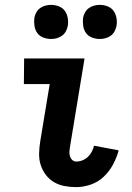

<svg xmlns="http://www.w3.org/2000/svg" viewBox="-20 -760 540 788"><path d="M293 8Q268 8 244.5 3.5Q221 -1 201.5 -12.5Q182 -24 168 -42.5Q154 -61 147 -83Q140 -105 140.5 -129.5Q141 -154 145 -179L184 -415H78L79 -520H327L268 -162Q266 -151 265 -141Q264 -131 266.5 -121Q269 -111 276 -104Q283 -97 293 -97Q306 -97 318.5 -102Q331 -107 341 -116.5Q351 -126 357 -138Q363 -150 366 -162L467 -143Q459 -113 444 -85Q429 -57 406 -35Q383 -13 352.5 -2.5Q322 8 293 8ZM390 -600Q373 -600 357.5 -606Q342 -612 333 -624.5Q324 -637 321.5 -653.5Q319 -670 321 -687Q323 -698 329 -709Q335 -720 345 -727Q355 -734 366.5 -737Q378 -740 389 -740Q406 -740 421.5 -734Q437 -728 446 -715.5Q455 -703 458 -686.5Q461 -670 458 -653Q456 -642 450 -631Q444 -620 434 -613Q424 -606 412.5 -603Q401 -600 390 -600ZM190 -600Q173 -600 157.5 -606Q142 -612 133 -624.5Q124 -637 121.5 -653.5Q119 -670 121 -687Q123 -698 129 -709Q135 -720 145 -727Q155 -734 166.5 -737Q178 -740 189 -740Q206 -740 221.5 -734Q237 -728 246 -715.5Q255 -703 258 -686.5Q261 -670 258 -653Q256 -642 250 -631Q244 -620 234 -613Q224 -606 212.5 -603Q201 -600 190 -600Z"/></svg>

Font: Iosevka Curly Extrabold
Style: Italic
Weight: 800
Italic angle: -9°
Monospace: yes
Designer: Belleve Invis
Foundry: Belleve Invis
Version: Version 22.1.2; ttfautohint (v1.8.4)